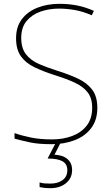

<svg xmlns="http://www.w3.org/2000/svg" viewBox="-20 -744 583 1004"><path d="M489 -180Q489 -116 456.5 -73.5Q424 -31 369.5 -10.5Q315 10 250 10Q181 10 136.5 0.5Q92 -9 56 -19V-48Q96 -34 143.5 -24.5Q191 -15 252 -15Q309 -15 356.5 -32.5Q404 -50 433 -86.5Q462 -123 462 -181Q462 -231 438 -261.5Q414 -292 369.5 -312.5Q325 -333 263 -352Q205 -371 160 -392.5Q115 -414 89.5 -449.5Q64 -485 64 -544Q64 -604 94.5 -644Q125 -684 176.5 -704Q228 -724 291 -724Q338 -724 382.5 -715.5Q427 -707 471 -687L460 -664Q414 -684 371.5 -691.5Q329 -699 289 -699Q236 -699 191 -683Q146 -667 118.5 -633.5Q91 -600 91 -546Q91 -492 116 -460Q141 -428 183.5 -409.5Q226 -391 277 -375Q341 -355 388.5 -332.5Q436 -310 462.5 -274.5Q489 -239 489 -180ZM357 145Q357 188 325 214Q293 240 244 240Q210 240 187 234V210Q200 214 212.5 215Q225 216 244 216Q282 216 307 198Q332 180 332 146Q332 114 307 99.5Q282 85 229 85L273 0H298L265 65Q309 67 333 88Q357 109 357 145Z"/></svg>

Font: Noto Sans Thaana Thin
Style: Regular
Weight: 100
Designer: David Williams
Foundry: Google Inc.
Version: Version 3.001; ttfautohint (v1.8.4.7-5d5b)